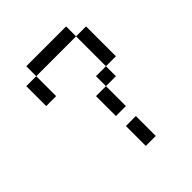

<svg xmlns="http://www.w3.org/2000/svg" viewBox="-176 -739 852 852"><g transform="rotate(-45 250.0 -312.5)"><path d="M250 -125Q250 -125 250 0H312.5Q312.5 0 312.5 -125ZM250 -312.5Q250 -312.5 250 -187.5H312.5Q312.5 -187.5 312.5 -312.5ZM312.5 -312.5H375V-375H312.5ZM375 -375H437.5V-562.5H375ZM62.5 -562.5Q62.5 -562.5 62.5 -437.5H125Q125 -437.5 125 -562.5ZM125 -562.5H375V-625H125Z"/></g></svg>

Font: Unifont
Style: Medium
Weight: 500
Version: Version 9.0.06